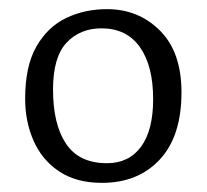

<svg xmlns="http://www.w3.org/2000/svg" viewBox="-20 -762 452 420"><path d="M203 -362Q147 -362 109.5 -387Q72 -412 53.5 -454Q35 -496 35 -546Q35 -617 59.5 -660Q84 -703 124.5 -722.5Q165 -742 214 -742Q283 -742 330 -695Q377 -648 377 -560Q377 -464 329.5 -413Q282 -362 203 -362ZM214 -405Q262 -405 288.5 -441Q315 -477 315 -545Q315 -618 286 -659Q257 -700 202 -700Q155 -700 125.5 -668.5Q96 -637 96 -566Q96 -490 124.5 -447.5Q153 -405 214 -405Z"/></svg>

Font: Literata 12pt Light
Style: Regular
Weight: 300
Designer: Latin by Veronika Burian and Jose Scaglione. Greek by Irene Vlachou. Cyrillic by Vera Evstafieva.
Foundry: TypeTogether
Version: Version 3.002